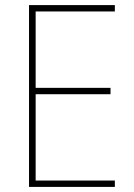

<svg xmlns="http://www.w3.org/2000/svg" viewBox="-20 -734 528 754"><path d="M431 0H94V-714H431V-689H120V-389H414V-364H120V-25H431Z"/></svg>

Font: Noto Sans Khmer UI SemiCondensed Thin
Style: Regular
Weight: 100
Width: 4
Designer: Danh Hong and the Monotype Design Team
Foundry: Monotype Imaging Inc.
Version: Version 2.002; ttfautohint (v1.8.4.7-5d5b)